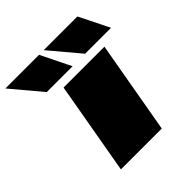

<svg xmlns="http://www.w3.org/2000/svg" viewBox="-295 -879 1020 1020"><g transform="rotate(-45 215.5 -369.0)"><path d="M45 -569 -97 -738H156L239 -569ZM333 -569 191 -738H444L528 -569ZM33 0 125 -523H432L340 0Z"/></g></svg>

Font: Tomorrow Black
Style: Italic
Weight: 900
Italic angle: -10°
Designer: Tony de Marco, Monica Rizzolli
Foundry: Just in Type
Version: Version 2.002